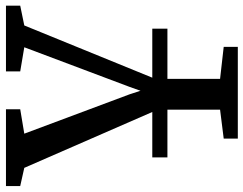

<svg xmlns="http://www.w3.org/2000/svg" viewBox="-110 -486 837 660"><g transform="rotate(-90 309.0 -156.5)"><path d="M97.5 0V-52H253.5L61.5 -492L-1 -506V-555H263V-506L179 -492L314.5 -129.5L326.5 -92.5L340 -130.5L476 -492L393 -506V-555H619V-506L551 -492L371.5 -52H540V0H367.5V181L477.5 193.5V242H162V193.5L261.5 181V0Z"/></g></svg>

Font: Merriweather
Style: Regular
Weight: 400
Designer: Eben Sorkin
Foundry: Eben Sorkin
Version: Version 2.100; ttfautohint (v1.7.19-72a1) -l 8 -r 50 -G 200 